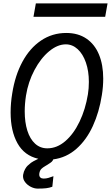

<svg xmlns="http://www.w3.org/2000/svg" viewBox="-20 -929 653 1130"><path d="M497.5 -374.5Q503 -409 503 -447Q503 -510.5 485.5 -561Q468 -611.5 437 -639.8Q406 -668 367.5 -668Q318.5 -668 269.2 -627.2Q220 -586.5 183 -517Q146 -447.5 133 -366.5Q125.5 -318 125.5 -273.5Q125.5 -209 141 -160Q156.5 -111 186.5 -83.5Q216.5 -56 258.5 -56Q315 -56 364.2 -98.2Q413.5 -140.5 448.2 -213Q483 -285.5 497.5 -374.5ZM115.5 108.5Q115.5 103 116 100Q119.5 80 127.8 66Q136 52 141.8 46.8Q147.5 41.5 162.5 29Q170.5 22.5 205.5 5.5Q123.5 -13 83 -85.5Q42.5 -158 42.5 -267Q42.5 -322.5 52 -379.5Q68.5 -485 111.8 -565.2Q155 -645.5 221.2 -690.2Q287.5 -735 370 -735Q439.5 -735 488.5 -701.8Q537.5 -668.5 562.5 -608Q587.5 -547.5 587.5 -466.5Q587.5 -419 579.5 -369.5Q564 -269.5 526.5 -187.5Q489 -105.5 429.8 -53.2Q370.5 -1 293.5 9Q290.5 17.5 283.8 23.5Q277 29.5 266 36L256 42.5L246 48.5Q232 56.5 223.2 65.2Q214.5 74 211.5 91Q211 93.5 211 98.5Q211 109.5 217.8 115.8Q224.5 122 236.5 122Q251.5 122 264.8 118Q278 114 294.5 108L288 170Q271 176.5 251.5 178.8Q232 181 201.5 181Q182.5 181 162.2 171Q142 161 128.8 144.2Q115.5 127.5 115.5 108.5ZM191 -909H613L599 -830H177Z"/></svg>

Font: JuliaMono Light
Style: Italic
Weight: 300
Italic angle: -9°
Monospace: yes
Designer: cormullion
Foundry: corm
Version: Version 0.054; ttfautohint (v1.8.4)